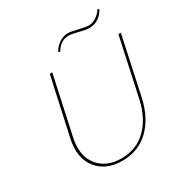

<svg xmlns="http://www.w3.org/2000/svg" viewBox="-194 -991 1080 1139"><g transform="rotate(-30 345.5 -421.5)"><path d="M319 -740 308 -745Q325 -776 353.5 -794.5Q382 -813 412 -813Q431 -813 477.5 -801.5Q524 -790 544 -790Q571 -790 596 -806.5Q621 -823 636 -848L647 -843Q608 -775 540 -775Q519 -775 474 -786.5Q429 -798 410 -798Q353 -798 319 -740ZM317 5Q203 5 145 -69.5Q87 -144 114 -266L200 -658H217L132 -266Q106 -150 159.5 -80Q213 -10 319 -10Q422 -10 491 -78Q560 -146 585 -264L670 -658H687L602 -264Q575 -139 501 -67Q427 5 317 5Z"/></g></svg>

Font: EauTestText Thin
Style: Italic
Weight: 250
Italic angle: -12°
Designer: Christian Thalmann (Catharsis Fonts)
Version: Version 0.001;PS 000.001;hotconv 1.0.88;makeotf.lib2.5.64775